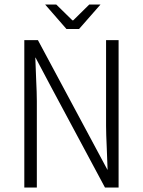

<svg xmlns="http://www.w3.org/2000/svg" viewBox="-20 -840 640 860"><path d="M277.8 -710 182.1 -819.8H231.9L304.2 -749H308.1L379.9 -819.8H430.2L334 -710ZM88.9 0V-660.2H149.9L460.9 -80.1H461.9Q461.4 -107.4 458.3 -174.3Q455.1 -241.2 455.1 -276.9V-660.2H511.2V0H450.2L209 -450.2L139.2 -582H138.2Q138.7 -553.2 141.8 -487.8Q145 -422.4 145 -387.2V0Z"/></svg>

Font: Office Code Pro Light
Style: Regular
Weight: 300
Designer: Nathan Rutzky & Paul D. Hunt
Foundry: Adobe Systems Incorporated
Version: Version 1.004;PS 001.004;hotconv 1.0.70;makeotf.lib2.5.58329